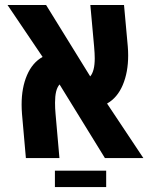

<svg xmlns="http://www.w3.org/2000/svg" viewBox="-20 -629 640 764"><path d="M199 -220Q199 -198 201 -176.5L216.5 0H83L67.5 -176Q66 -195 66 -213Q66 -280 87.5 -330Q109 -380 149.5 -402.5L10 -609H163.5L339 -325Q357 -346 357 -397Q357 -415 354.5 -443.5L339.5 -609H473.5L488.5 -444Q490 -426 490 -408.5Q490 -341.5 468.5 -290.8Q447 -240 406 -217L550.5 0H397.5L217 -293Q207.5 -282 203.2 -264Q199 -246 199 -220ZM198.5 50H402.5V115.5H198.5Z"/></svg>

Font: JuliaMono ExtraBold
Style: Italic
Weight: 800
Italic angle: -9°
Monospace: yes
Designer: cormullion
Foundry: corm
Version: Version 0.057; ttfautohint (v1.8.4)